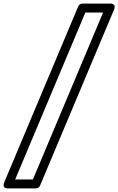

<svg xmlns="http://www.w3.org/2000/svg" viewBox="-24 -905 659 1070"><path d="M550.4 -835 159.4 95H60.6L451.6 -835ZM611 -850.3C627.5 -889.4 588 -885 588 -885H435C426 -885 415.9 -879.2 412 -869.7L0 110.3C-16.5 149.4 23 145 23 145H176C185 145 195.1 139.2 199 129.7Z"/></svg>

Font: Hussar Techniczny
Style: Bold 
Weight: 700
Foundry: Cannot Into Space Fonts
Version: Version 0.77